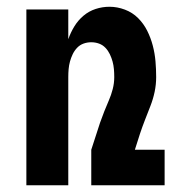

<svg xmlns="http://www.w3.org/2000/svg" viewBox="-20 -548 540 568"><path d="M58 0V-520H182V-432Q189 -452 200 -470Q211 -488 227 -501.5Q243 -515 263 -521.5Q283 -528 304 -528Q327 -528 349.5 -519.5Q372 -511 388.5 -494.5Q405 -478 415.5 -457Q426 -436 432 -413Q438 -390 440 -366.5Q442 -343 442 -320Q442 -298 437.5 -276.5Q433 -255 425 -234.5Q417 -214 409 -193.5Q401 -173 394 -152L379 -105H467V0H250V-105L276 -185Q282 -202 288.5 -218.5Q295 -235 302 -251Q309 -267 313.5 -284.5Q318 -302 318 -320Q318 -332 317 -343.5Q316 -355 313 -366Q310 -377 305 -387.5Q300 -398 292 -406.5Q284 -415 273 -419Q262 -423 250 -423Q238 -423 227 -419Q216 -415 208 -406.5Q200 -398 195 -387.5Q190 -377 187 -366Q184 -355 183 -343.5Q182 -332 182 -320V0Z"/></svg>

Font: Iosevka Term Curly Extrabold
Style: Regular
Weight: 800
Designer: Belleve Invis
Foundry: Belleve Invis
Version: Version 32.3.0